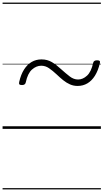

<svg xmlns="http://www.w3.org/2000/svg" viewBox="-20 -1000 803 1490"><path d="M582 -333Q551 -333 523.5 -345Q496 -357 470.5 -377.5Q445 -398 419 -423Q388 -452 360 -471Q332 -490 300 -490Q262 -490 228.5 -460.5Q195 -431 180 -361Q176 -340 151 -340Q135 -340 130.5 -345.5Q126 -351 129 -364Q142 -422 167 -461Q192 -500 226 -519.5Q260 -539 302 -539Q347 -539 382.5 -518Q418 -497 452 -465Q491 -430 521.5 -406.5Q552 -383 586 -383Q623 -383 655.5 -413Q688 -443 703 -512Q707 -532 733 -532Q747 -532 752.5 -527.5Q758 -523 755 -509Q741 -451 716.5 -412Q692 -373 658 -353Q624 -333 582 -333ZM0 460H763V470H0ZM0 -20H763V0H0ZM0 -505H763V-500H0ZM0 -980H763V-970H0Z"/></svg>

Font: Playwrite NO Guides
Style: Regular
Weight: 400
Designer: Veronika Burian, José Scaglione
Foundry: TypeTogether
Version: Version 1.003